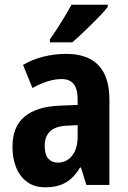

<svg xmlns="http://www.w3.org/2000/svg" viewBox="-20 -786 546 816"><path d="M262 -557Q352 -557 398.5 -508.5Q445 -460 445 -363V0H347L324 -74H320Q303 -45 282 -26.5Q261 -8 234.5 1Q208 10 172 10Q126 10 95 -13Q64 -36 48.5 -74.5Q33 -113 33 -162Q33 -248 84.5 -290.5Q136 -333 234 -337L310 -340V-364Q310 -408 293 -429Q276 -450 242 -450Q214 -450 183 -440.5Q152 -431 118 -412L78 -510Q116 -533 163.5 -545Q211 -557 262 -557ZM267 -252Q216 -250 193 -228Q170 -206 170 -166Q170 -129 185 -112Q200 -95 226 -95Q263 -95 286.5 -124.5Q310 -154 310 -206V-254ZM438 -757Q427 -742 408.5 -722.5Q390 -703 368.5 -682Q347 -661 326 -641Q305 -621 287 -606H192V-619Q210 -644 226 -669Q242 -694 257 -719Q272 -744 284 -766H438Z"/></svg>

Font: Noto Sans Condensed
Style: Regular
Weight: 400
Width: 3
Version: Version 2.013